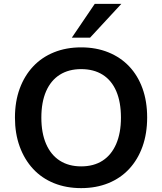

<svg xmlns="http://www.w3.org/2000/svg" viewBox="-20 -959 835 989"><path d="M398 10Q321 10 258 -15.5Q195 -41 150.5 -89Q106 -137 81.5 -204Q57 -271 57 -353Q57 -436 81.5 -502.5Q106 -569 150.5 -616.5Q195 -664 258 -689.5Q321 -715 398 -715Q475 -715 538 -689.5Q601 -664 645.5 -617Q690 -570 714 -503.5Q738 -437 738 -354Q738 -271 714 -204Q690 -137 645.5 -89Q601 -41 538 -15.5Q475 10 398 10ZM398 -102Q463 -102 508.5 -131.5Q554 -161 578.5 -217.5Q603 -274 603 -353Q603 -433 579 -489Q555 -545 509 -574Q463 -603 398 -603Q334 -603 288 -574Q242 -545 217.5 -489Q193 -433 193 -353Q193 -274 217.5 -217.5Q242 -161 288 -131.5Q334 -102 398 -102ZM350 -765 468 -939H605L444 -765Z"/></svg>

Font: Nunito Sans 11pt
Style: Bold
Weight: 700
Version: Version 3.101;gftools[0.9.27]